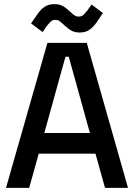

<svg xmlns="http://www.w3.org/2000/svg" viewBox="-20 -907 648 927"><path d="M9 0 209 -700H399L598 0H487L441 -165H167L121 0ZM414 -265 312 -633H296L194 -265ZM186 -752 130 -794 162 -840Q177 -862 196 -874.5Q215 -887 242 -887Q266 -887 282 -878.5Q298 -870 316 -853Q327 -842 337 -834.5Q347 -827 360 -827Q375 -827 383.5 -835.5Q392 -844 400 -854L422 -885L477 -844L445 -797Q430 -776 411.5 -763Q393 -750 365 -750Q342 -750 326 -758.5Q310 -767 292 -784Q280 -795 270.5 -803Q261 -811 247 -811Q233 -811 224 -802Q215 -793 207 -783Z"/></svg>

Font: Space Grotesk Frontify Medium
Style: Regular
Weight: 500
Designer: Florian Karsten
Version: Version 2.000